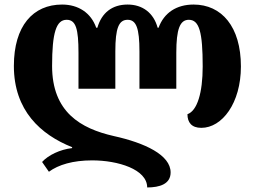

<svg xmlns="http://www.w3.org/2000/svg" viewBox="-20 -570 1120 844"><path d="M831 -550C756 -550 701 -514 677 -448H673C655 -514 606 -550 541 -550C473 -550 427 -514 408 -448H403C380 -514 324 -550 253 -550C125 -550 41 -456 41 -280C41 -84 159 22 297 77V81C244 87 192 112 165 142L195 185C237 154 301 135 385 135C498 135 627 174 627 254C682 254 730 239 730 188C730 111 616 58 480 28C335 -5 209 -77 209 -280C209 -426 227 -483 273 -483C314 -483 325 -442 325 -338V-180H487V-344C487 -446 502 -483 541 -483C579 -483 593 -446 593 -344V-180H755V-338C755 -442 771 -483 810 -483C856 -483 871 -429 871 -278C871 -162 847 -83 804 -68C804 -32 822 -8 865 -8C956 -8 1039 -116 1039 -278C1039 -453 954 -550 831 -550Z"/></svg>

Font: Noto Serif Georgian SemiCondensed ExtraBold
Style: Regular
Weight: 800
Width: 4
Designer: Monotype Design Team, Akaki Razmadze
Foundry: Google LLC
Version: Version 2.003